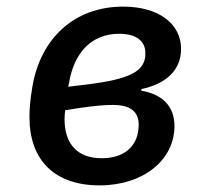

<svg xmlns="http://www.w3.org/2000/svg" viewBox="-20 -548 640 580"><path d="M287 -70C215 -70 175 -112 175 -188C175 -199 176 -208 177 -215L215 -221C267 -229 298 -231 322 -231C373 -231 399 -211 399 -172C399 -163 398 -156 397 -149C388 -98 347 -70 287 -70ZM186 -286 189 -300C204 -388 256 -446 340 -446C395 -446 419 -421 419 -389C419 -380 419 -375 418 -372C410 -333 374 -309 244 -293ZM281 12C412 12 507 -64 507 -167C507 -227 471 -263 407 -274V-279C480 -294 527 -335 527 -400C527 -476 460 -528 352 -528C202 -528 102 -429 78 -287C71 -246 69 -219 69 -194C69 -65 144 12 281 12Z"/></svg>

Font: IBM Mono Medium
Style: Italic
Weight: 500
Italic angle: -9°
Monospace: yes
Designer: Mike Abbink, Paul van der Laan, Pieter van Rosmalen
Foundry: Bold Monday
Version: Version 2.3